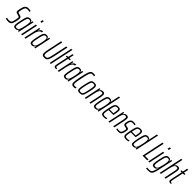

<svg xmlns="http://www.w3.org/2000/svg" viewBox="646 -3107 5666 5666"><g transform="rotate(45 3479.0 -273.5)"><path d="M93 8Q75 8 54.5 6.5Q34 5 14.5 1.5Q-5 -2 -18 -5L-9 -49Q4 -47 20 -44Q36 -41 51.5 -39Q67 -37 79 -37Q100 -37 121.5 -41.5Q143 -46 160.5 -60.5Q178 -75 185 -103Q188 -111 192 -128Q196 -145 201.5 -166.5Q207 -188 211.5 -210.5Q216 -233 219 -252Q222 -271 222 -282Q222 -297 217.5 -305.5Q213 -314 203 -319Q193 -324 176 -328L101 -350Q82 -355 72 -370.5Q62 -386 62 -415Q62 -432 66.5 -456Q71 -480 77 -509Q87 -554 99 -589Q111 -624 129 -647.5Q147 -671 173.5 -683.5Q200 -696 238 -696Q265 -696 286 -693.5Q307 -691 322 -688Q337 -685 342 -682L333 -640Q326 -642 312 -645Q298 -648 282.5 -649.5Q267 -651 252 -651Q228 -651 210.5 -646.5Q193 -642 181.5 -633Q170 -624 162 -611Q151 -594 142.5 -566.5Q134 -539 127 -510.5Q120 -482 116.5 -458.5Q113 -435 113 -426Q113 -405 120 -399Q127 -393 144 -388L213 -368Q230 -363 243.5 -355.5Q257 -348 264.5 -333Q272 -318 272 -289Q272 -281 270 -265.5Q268 -250 263 -222.5Q258 -195 247 -149Q238 -106 225.5 -76Q213 -46 195.5 -27.5Q178 -9 153.5 -0.5Q129 8 93 8Z M400 8Q367 8 346 0.5Q325 -7 315 -26Q305 -45 305 -79Q305 -108 311 -152Q317 -196 330 -255Q346 -334 360 -385.5Q374 -437 391.5 -466Q409 -495 433 -506.5Q457 -518 490 -518Q513 -518 532 -512.5Q551 -507 562.5 -491Q574 -475 574 -442H578L596 -510H637L528 0H490L501 -66H496Q483 -33 466 -17.5Q449 -2 432 3Q415 8 400 8ZM408 -34Q430 -34 446.5 -42Q463 -50 476 -66.5Q489 -83 497 -108Q504 -126 512 -154Q520 -182 528 -215.5Q536 -249 543 -283.5Q550 -318 554.5 -349.5Q559 -381 559 -404Q559 -443 545 -459.5Q531 -476 500 -476Q475 -476 458.5 -468.5Q442 -461 429.5 -439Q417 -417 404.5 -373Q392 -329 377 -255Q364 -194 357 -154.5Q350 -115 350 -91Q350 -67 356.5 -54.5Q363 -42 376 -38Q389 -34 408 -34Z M765 -664 782 -743H831L814 -664ZM627 0 734 -510H781L673 0Z M768 0 876 -510H915L900 -420H904Q921 -461 939 -482Q957 -503 979.5 -510.5Q1002 -518 1030 -518L1019 -469Q988 -469 965 -453.5Q942 -438 924 -410.5Q906 -383 892.5 -344.5Q879 -306 869 -259L814 0Z M1089 8Q1056 8 1035 0.5Q1014 -7 1004 -26Q994 -45 994 -79Q994 -108 1000 -152Q1006 -196 1019 -255Q1035 -334 1049 -385.5Q1063 -437 1080.5 -466Q1098 -495 1122 -506.5Q1146 -518 1179 -518Q1202 -518 1221 -512.5Q1240 -507 1251.5 -491Q1263 -475 1263 -442H1267L1285 -510H1326L1217 0H1179L1190 -66H1185Q1172 -33 1155 -17.5Q1138 -2 1121 3Q1104 8 1089 8ZM1097 -34Q1119 -34 1135.5 -42Q1152 -50 1165 -66.5Q1178 -83 1186 -108Q1193 -126 1201 -154Q1209 -182 1217 -215.5Q1225 -249 1232 -283.5Q1239 -318 1243.5 -349.5Q1248 -381 1248 -404Q1248 -443 1234 -459.5Q1220 -476 1189 -476Q1164 -476 1147.5 -468.5Q1131 -461 1118.5 -439Q1106 -417 1093.5 -373Q1081 -329 1066 -255Q1053 -194 1046 -154.5Q1039 -115 1039 -91Q1039 -67 1045.5 -54.5Q1052 -42 1065 -38Q1078 -34 1097 -34Z M1602 8Q1564 8 1540 -1Q1516 -10 1504.5 -31Q1493 -52 1493 -87Q1493 -123 1502 -173.5Q1511 -224 1526 -295L1609 -688H1657L1566 -262Q1553 -204 1546.5 -164.5Q1540 -125 1540 -99Q1540 -75 1546.5 -61.5Q1553 -48 1567 -42.5Q1581 -37 1603 -37Q1632 -37 1650.5 -46.5Q1669 -56 1682.5 -80.5Q1696 -105 1707.5 -149Q1719 -193 1734 -262L1824 -688H1872L1789 -295Q1774 -223 1761.5 -171Q1749 -119 1735 -84Q1721 -49 1703.5 -29Q1686 -9 1661.5 -0.5Q1637 8 1602 8Z M1822 0 1978 -743H2025L1868 0Z M2088 0Q2060 0 2042 -3.5Q2024 -7 2013.5 -15Q2003 -23 1998 -34.5Q1993 -46 1993 -63Q1993 -69 1994.5 -81.5Q1996 -94 1999.5 -112Q2003 -130 2007 -152L2074 -469H2022L2031 -510H2083L2114 -658H2160L2129 -510H2191L2182 -469H2121L2052 -148Q2049 -132 2046.5 -117.5Q2044 -103 2042 -90Q2040 -77 2040 -66Q2040 -59 2044 -52Q2048 -45 2060 -41.5Q2072 -38 2096 -38Z M2153 0 2261 -510H2300L2285 -420H2289Q2306 -461 2324 -482Q2342 -503 2364.5 -510.5Q2387 -518 2415 -518L2404 -469Q2373 -469 2350 -453.5Q2327 -438 2309 -410.5Q2291 -383 2277.5 -344.5Q2264 -306 2254 -259L2199 0Z M2474 8Q2441 8 2420 0.5Q2399 -7 2389 -26Q2379 -45 2379 -79Q2379 -108 2385 -152Q2391 -196 2404 -255Q2420 -334 2434 -385.5Q2448 -437 2465.5 -466Q2483 -495 2507 -506.5Q2531 -518 2564 -518Q2587 -518 2606 -512.5Q2625 -507 2636.5 -491Q2648 -475 2648 -442H2652L2670 -510H2711L2602 0H2564L2575 -66H2570Q2557 -33 2540 -17.5Q2523 -2 2506 3Q2489 8 2474 8ZM2482 -34Q2504 -34 2520.5 -42Q2537 -50 2550 -66.5Q2563 -83 2571 -108Q2578 -126 2586 -154Q2594 -182 2602 -215.5Q2610 -249 2617 -283.5Q2624 -318 2628.5 -349.5Q2633 -381 2633 -404Q2633 -443 2619 -459.5Q2605 -476 2574 -476Q2549 -476 2532.5 -468.5Q2516 -461 2503.5 -439Q2491 -417 2478.5 -373Q2466 -329 2451 -255Q2438 -194 2431 -154.5Q2424 -115 2424 -91Q2424 -67 2430.5 -54.5Q2437 -42 2450 -38Q2463 -34 2482 -34Z M2833 8Q2795 8 2771 -1Q2747 -10 2735 -32.5Q2723 -55 2723 -96Q2723 -136 2733 -196Q2743 -256 2760 -344Q2778 -433 2793.5 -495Q2809 -557 2825 -596.5Q2841 -636 2860 -657.5Q2879 -679 2904 -687.5Q2929 -696 2961 -696Q2974 -696 2988 -694.5Q3002 -693 3014.5 -690Q3027 -687 3034 -683L3025 -641Q3018 -644 3008 -646Q2998 -648 2988 -649.5Q2978 -651 2969 -651Q2943 -651 2924.5 -644.5Q2906 -638 2891.5 -621Q2877 -604 2865 -570Q2853 -536 2839.5 -481Q2826 -426 2810 -344Q2791 -255 2780.5 -197Q2770 -139 2770 -106Q2770 -77 2777.5 -62.5Q2785 -48 2800.5 -42.5Q2816 -37 2840 -37Q2854 -37 2871 -40Q2888 -43 2900 -47L2891 -3Q2883 0 2873 2.5Q2863 5 2852.5 6.5Q2842 8 2833 8Z M3081 8Q3042 8 3017.5 0.5Q2993 -7 2982 -26.5Q2971 -46 2971 -82Q2971 -111 2977.5 -153.5Q2984 -196 2997 -254Q3011 -319 3022.5 -365Q3034 -411 3046.5 -441Q3059 -471 3075 -487.5Q3091 -504 3114 -511Q3137 -518 3169 -518Q3208 -518 3232 -509.5Q3256 -501 3267 -480Q3278 -459 3278 -422Q3278 -394 3271 -352.5Q3264 -311 3252 -254Q3238 -189 3226 -143.5Q3214 -98 3202 -68.5Q3190 -39 3174 -22Q3158 -5 3135.5 1.5Q3113 8 3081 8ZM3078 -33Q3100 -33 3116 -37.5Q3132 -42 3144 -55.5Q3156 -69 3165.5 -93.5Q3175 -118 3184.5 -157.5Q3194 -197 3205 -254Q3218 -315 3225 -355.5Q3232 -396 3232 -420Q3232 -444 3226 -456Q3220 -468 3206.5 -472.5Q3193 -477 3172 -477Q3144 -477 3126 -469.5Q3108 -462 3095.5 -439.5Q3083 -417 3071.5 -372.5Q3060 -328 3043 -254Q3030 -194 3023 -154Q3016 -114 3016 -89Q3016 -66 3022.5 -54Q3029 -42 3042.5 -37.5Q3056 -33 3078 -33Z M3282 0 3389 -510H3428L3417 -441H3421Q3430 -462 3443 -479Q3456 -496 3477 -507Q3498 -518 3527 -518Q3556 -518 3574.5 -510Q3593 -502 3601.5 -485Q3610 -468 3610 -438Q3610 -417 3606 -389Q3602 -361 3595 -325L3526 0H3480L3545 -311Q3553 -352 3558 -380Q3563 -408 3563 -427Q3563 -447 3557.5 -457.5Q3552 -468 3540.5 -472Q3529 -476 3510 -476Q3480 -476 3460 -459Q3440 -442 3426 -412.5Q3412 -383 3402.5 -345.5Q3393 -308 3384 -266L3328 0Z M3729 8Q3696 8 3675 0.5Q3654 -7 3644 -26Q3634 -45 3634 -79Q3634 -108 3640.5 -152Q3647 -196 3659 -255Q3675 -334 3689.5 -385.5Q3704 -437 3721.5 -466Q3739 -495 3762 -506.5Q3785 -518 3820 -518Q3847 -518 3865.5 -511Q3884 -504 3893 -489.5Q3902 -475 3902 -450H3906L3968 -743H4014L3857 0H3818L3830 -66H3825Q3812 -33 3795 -17.5Q3778 -2 3761 3Q3744 8 3729 8ZM3737 -34Q3759 -34 3775.5 -42Q3792 -50 3805 -67Q3818 -84 3827 -108Q3833 -126 3841 -154.5Q3849 -183 3857 -216.5Q3865 -250 3872 -285Q3879 -320 3883 -350.5Q3887 -381 3887 -404Q3887 -443 3873.5 -459.5Q3860 -476 3829 -476Q3804 -476 3787 -468.5Q3770 -461 3757.5 -439Q3745 -417 3733 -373Q3721 -329 3705 -255Q3693 -194 3686 -154.5Q3679 -115 3679 -91Q3679 -67 3685 -54.5Q3691 -42 3704.5 -38Q3718 -34 3737 -34Z M4079 8Q4039 8 4014 -1.5Q3989 -11 3977.5 -32.5Q3966 -54 3966 -89Q3966 -118 3972.5 -158.5Q3979 -199 3990 -254Q4005 -328 4018 -378.5Q4031 -429 4049 -460Q4067 -491 4094.5 -504.5Q4122 -518 4166 -518Q4203 -518 4225 -510Q4247 -502 4257.5 -484.5Q4268 -467 4268 -436Q4268 -417 4264.5 -388.5Q4261 -360 4255 -326Q4249 -292 4240 -256L4237 -241H4034Q4023 -192 4017.5 -156.5Q4012 -121 4012 -97Q4012 -72 4019.5 -58Q4027 -44 4043 -38.5Q4059 -33 4084 -33Q4099 -33 4117.5 -35Q4136 -37 4154 -39.5Q4172 -42 4184 -46L4175 -4Q4165 -1 4148.5 1.5Q4132 4 4114 6Q4096 8 4079 8ZM4042 -278H4200L4206 -306Q4212 -334 4217.5 -367.5Q4223 -401 4223 -426Q4223 -449 4217 -459.5Q4211 -470 4198.5 -473.5Q4186 -477 4168 -477Q4140 -477 4121.5 -470.5Q4103 -464 4090.5 -443.5Q4078 -423 4067 -383.5Q4056 -344 4042 -278Z M4272 0 4379 -510H4418L4407 -441H4411Q4420 -462 4433 -479Q4446 -496 4467 -507Q4488 -518 4517 -518Q4546 -518 4564.5 -510Q4583 -502 4591.5 -485Q4600 -468 4600 -438Q4600 -417 4596 -389Q4592 -361 4585 -325L4516 0H4470L4535 -311Q4543 -352 4548 -380Q4553 -408 4553 -427Q4553 -447 4547.5 -457.5Q4542 -468 4530.5 -472Q4519 -476 4500 -476Q4470 -476 4450 -459Q4430 -442 4416 -412.5Q4402 -383 4392.5 -345.5Q4383 -308 4374 -266L4318 0Z M4691 8Q4672 8 4652 6Q4632 4 4616 1Q4600 -2 4593 -4L4602 -45Q4606 -44 4615 -42Q4624 -40 4636.5 -38Q4649 -36 4662.5 -34.5Q4676 -33 4689 -33Q4721 -33 4740.5 -46Q4760 -59 4771.5 -83.5Q4783 -108 4790 -141Q4793 -156 4795.5 -170.5Q4798 -185 4798 -198Q4798 -218 4790 -223Q4782 -228 4768 -231L4704 -245Q4678 -251 4666 -266Q4654 -281 4654 -309Q4654 -318 4655.5 -335.5Q4657 -353 4662 -372Q4671 -416 4684.5 -444Q4698 -472 4715.5 -488.5Q4733 -505 4756 -511.5Q4779 -518 4806 -518Q4825 -518 4842.5 -516.5Q4860 -515 4874.5 -512Q4889 -509 4899 -506L4890 -464Q4885 -466 4872 -469Q4859 -472 4842 -474Q4825 -476 4806 -476Q4783 -476 4764.5 -468Q4746 -460 4732 -438.5Q4718 -417 4709 -378Q4705 -359 4703.5 -345.5Q4702 -332 4702 -322Q4702 -302 4709 -296Q4716 -290 4730 -287L4796 -273Q4811 -270 4822.5 -263.5Q4834 -257 4840 -245Q4846 -233 4846 -212Q4846 -205 4843.5 -183.5Q4841 -162 4836 -138Q4828 -100 4816.5 -72.5Q4805 -45 4788.5 -27Q4772 -9 4748.5 -0.5Q4725 8 4691 8Z M5008 8Q4968 8 4943 -1.5Q4918 -11 4906.5 -32.5Q4895 -54 4895 -89Q4895 -118 4901.5 -158.5Q4908 -199 4919 -254Q4934 -328 4947 -378.5Q4960 -429 4978 -460Q4996 -491 5023.5 -504.5Q5051 -518 5095 -518Q5132 -518 5154 -510Q5176 -502 5186.5 -484.5Q5197 -467 5197 -436Q5197 -417 5193.5 -388.5Q5190 -360 5184 -326Q5178 -292 5169 -256L5166 -241H4963Q4952 -192 4946.5 -156.5Q4941 -121 4941 -97Q4941 -72 4948.5 -58Q4956 -44 4972 -38.5Q4988 -33 5013 -33Q5028 -33 5046.5 -35Q5065 -37 5083 -39.5Q5101 -42 5113 -46L5104 -4Q5094 -1 5077.5 1.5Q5061 4 5043 6Q5025 8 5008 8ZM4971 -278H5129L5135 -306Q5141 -334 5146.5 -367.5Q5152 -401 5152 -426Q5152 -449 5146 -459.5Q5140 -470 5127.5 -473.5Q5115 -477 5097 -477Q5069 -477 5050.5 -470.5Q5032 -464 5019.5 -443.5Q5007 -423 4996 -383.5Q4985 -344 4971 -278Z M5314 8Q5281 8 5260 0.5Q5239 -7 5229 -26Q5219 -45 5219 -79Q5219 -108 5225.5 -152Q5232 -196 5244 -255Q5260 -334 5274.5 -385.5Q5289 -437 5306.5 -466Q5324 -495 5347 -506.5Q5370 -518 5405 -518Q5432 -518 5450.5 -511Q5469 -504 5478 -489.5Q5487 -475 5487 -450H5491L5553 -743H5599L5442 0H5403L5415 -66H5410Q5397 -33 5380 -17.5Q5363 -2 5346 3Q5329 8 5314 8ZM5322 -34Q5344 -34 5360.5 -42Q5377 -50 5390 -67Q5403 -84 5412 -108Q5418 -126 5426 -154.5Q5434 -183 5442 -216.5Q5450 -250 5457 -285Q5464 -320 5468 -350.5Q5472 -381 5472 -404Q5472 -443 5458.5 -459.5Q5445 -476 5414 -476Q5389 -476 5372 -468.5Q5355 -461 5342.5 -439Q5330 -417 5318 -373Q5306 -329 5290 -255Q5278 -194 5271 -154.5Q5264 -115 5264 -91Q5264 -67 5270 -54.5Q5276 -42 5289.5 -38Q5303 -34 5322 -34Z M5694 0 5839 -688H5887L5750 -46H5900L5890 0Z M6073 -664 6090 -743H6139L6122 -664ZM5935 0 6042 -510H6089L5981 0Z M6137 196Q6122 196 6105 195.5Q6088 195 6069.5 194.5Q6051 194 6032 193L6041 151Q6051 152 6064.5 153Q6078 154 6094.5 154.5Q6111 155 6129 155Q6161 155 6182.5 147.5Q6204 140 6218.5 122.5Q6233 105 6245 74.5Q6257 44 6271 -2Q6274 -14 6279.5 -32.5Q6285 -51 6289 -66H6284Q6275 -41 6261 -24.5Q6247 -8 6229 0Q6211 8 6188 8Q6154 8 6133 0.5Q6112 -7 6101.5 -26Q6091 -45 6091 -79Q6091 -108 6098 -151.5Q6105 -195 6117 -255Q6133 -334 6147.5 -385.5Q6162 -437 6179.5 -466Q6197 -495 6221 -506.5Q6245 -518 6278 -518Q6301 -518 6320 -512.5Q6339 -507 6351 -491Q6363 -475 6362 -442H6367L6385 -510H6425L6334 -79Q6321 -16 6308.5 30.5Q6296 77 6281.5 109Q6267 141 6247.5 160Q6228 179 6201 187.5Q6174 196 6137 196ZM6196 -34Q6219 -34 6235.5 -43Q6252 -52 6265 -69Q6278 -86 6286 -113Q6292 -133 6300 -161.5Q6308 -190 6316.5 -223Q6325 -256 6332 -290Q6339 -324 6343 -353Q6347 -382 6347 -402Q6347 -443 6333 -459.5Q6319 -476 6291 -476Q6265 -476 6247.5 -468.5Q6230 -461 6216.5 -439Q6203 -417 6191 -373Q6179 -329 6163 -255Q6151 -197 6144.5 -155Q6138 -113 6138 -92Q6138 -67 6144 -54.5Q6150 -42 6163 -38Q6176 -34 6196 -34Z M6412 0 6568 -743H6615L6554 -454H6558Q6565 -469 6576.5 -483.5Q6588 -498 6607 -508Q6626 -518 6655 -518Q6686 -518 6704.5 -510Q6723 -502 6731.5 -484Q6740 -466 6740 -436Q6740 -416 6735.5 -386Q6731 -356 6725 -325L6656 0H6610L6675 -311Q6683 -352 6688 -380Q6693 -408 6693 -427Q6693 -457 6680 -466.5Q6667 -476 6639 -476Q6610 -476 6590 -460Q6570 -444 6557 -417Q6544 -390 6535 -355Q6526 -320 6517 -281L6458 0Z M6873 0Q6845 0 6827 -3.5Q6809 -7 6798.5 -15Q6788 -23 6783 -34.5Q6778 -46 6778 -63Q6778 -69 6779.5 -81.5Q6781 -94 6784.5 -112Q6788 -130 6792 -152L6859 -469H6807L6816 -510H6868L6899 -658H6945L6914 -510H6976L6967 -469H6906L6837 -148Q6834 -132 6831.5 -117.5Q6829 -103 6827 -90Q6825 -77 6825 -66Q6825 -59 6829 -52Q6833 -45 6845 -41.5Q6857 -38 6881 -38Z"/></g></svg>

Font: Saira UltraCondensed Light
Style: Italic
Weight: 300
Width: 1
Italic angle: -12°
Designer: Hector Gatti with collaboration of the Omnibus-Type team
Foundry: Omnibus-Type
Version: Version 1.101